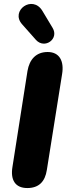

<svg xmlns="http://www.w3.org/2000/svg" viewBox="-20 -942 349 971"><path d="M118 9C176 9 208 -23 217 -83L294 -567C305 -633 281 -679 221 -679C163 -679 129 -642 119 -583L43 -98C32 -32 57 9 118 9ZM92 -819 162 -740C206 -692 280 -745 246 -801L195 -886C145 -971 30 -888 92 -819Z"/></svg>

Font: SN Pro Heavy
Style: Italic
Weight: 800
Italic angle: -9°
Designer: Tobias Whetton
Foundry: Supernotes
Version: Version 1.001;Glyphs 3.2 (3249)